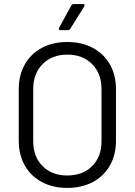

<svg xmlns="http://www.w3.org/2000/svg" viewBox="-20 -914 662 942"><path d="M72 -224V-476Q72 -545 101.5 -597.5Q131 -650 185 -679Q239 -708 310 -708Q381 -708 435.5 -679Q490 -650 519.5 -597.5Q549 -545 549 -476V-224Q549 -155 519.5 -102.5Q490 -50 435.5 -21Q381 8 310 8Q239 8 185 -21Q131 -50 101.5 -102.5Q72 -155 72 -224ZM478 -221V-477Q478 -553 432 -599.5Q386 -646 310 -646Q235 -646 189 -599.5Q143 -553 143 -477V-221Q143 -145 189 -99Q235 -53 310 -53Q386 -53 432 -99Q478 -145 478 -221ZM270 -778 330 -887Q333 -894 342 -894H387Q393 -894 394.5 -890.5Q396 -887 393 -882L325 -773Q320 -766 313 -766H277Q271 -766 269 -769.5Q267 -773 270 -778Z"/></svg>

Font: Barlow
Style: Regular
Weight: 400
Designer: Jeremy Tribby
Foundry: Tribby Type
Version: Version 1.408;December 10, 2018;FontCreator 11.5.0.2430 64-b